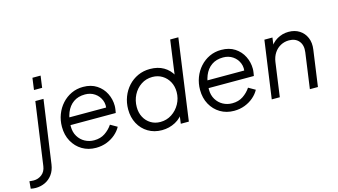

<svg xmlns="http://www.w3.org/2000/svg" viewBox="-230 -1132 3041 1727"><g transform="rotate(-15 1291.0 -268.5)"><path d="M-81 220Q-89 220 -104 218.5Q-119 217 -127 215L-121 147Q-110 148 -99.5 149Q-89 150 -81 150Q-39 150 -5.5 124Q28 98 35 48L117 -536H193L110 52Q102 107 74.5 144.5Q47 182 6.5 201Q-34 220 -81 220ZM131 -635 146 -745H222L207 -635Z M537 12Q465 12 409 -21.5Q353 -55 320.5 -114Q288 -173 288 -249Q288 -310 308.5 -364Q329 -418 366.5 -459.5Q404 -501 454 -524.5Q504 -548 564 -548Q638 -548 690 -514Q742 -480 769 -425.5Q796 -371 796 -310Q796 -294 793 -275Q790 -256 788 -245H335L340 -315H750L712 -286Q726 -339 708.5 -382.5Q691 -426 652.5 -452Q614 -478 563 -478Q499 -478 455 -447Q411 -416 388.5 -360.5Q366 -305 366 -232Q366 -179 390 -139.5Q414 -100 453 -79Q492 -58 538 -58Q597 -58 639.5 -86.5Q682 -115 710 -157L773 -121Q754 -85 719 -54.5Q684 -24 637.5 -6Q591 12 537 12Z M1151 12Q1079 12 1023 -21.5Q967 -55 935.5 -113.5Q904 -172 904 -247Q904 -309 925 -363.5Q946 -418 984 -459.5Q1022 -501 1073.5 -524.5Q1125 -548 1186 -548Q1260 -548 1313 -517Q1366 -486 1395 -432L1385 -416L1432 -757H1508L1403 0H1328L1344 -120L1366 -108Q1335 -50 1277 -19Q1219 12 1151 12ZM1156 -63Q1215 -63 1262.5 -94Q1310 -125 1338 -176Q1366 -227 1366 -286Q1366 -340 1343 -382Q1320 -424 1280 -448.5Q1240 -473 1189 -473Q1130 -473 1083.5 -442Q1037 -411 1010.5 -359.5Q984 -308 984 -247Q984 -194 1006 -152.5Q1028 -111 1067 -87Q1106 -63 1156 -63Z M1823 12Q1751 12 1695 -21.5Q1639 -55 1606.5 -114Q1574 -173 1574 -249Q1574 -310 1594.5 -364Q1615 -418 1652.5 -459.5Q1690 -501 1740 -524.5Q1790 -548 1850 -548Q1924 -548 1976 -514Q2028 -480 2055 -425.5Q2082 -371 2082 -310Q2082 -294 2079 -275Q2076 -256 2074 -245H1621L1626 -315H2036L1998 -286Q2012 -339 1994.5 -382.5Q1977 -426 1938.5 -452Q1900 -478 1849 -478Q1785 -478 1741 -447Q1697 -416 1674.5 -360.5Q1652 -305 1652 -232Q1652 -179 1676 -139.5Q1700 -100 1739 -79Q1778 -58 1824 -58Q1883 -58 1925.5 -86.5Q1968 -115 1996 -157L2059 -121Q2040 -85 2005 -54.5Q1970 -24 1923.5 -6Q1877 12 1823 12Z M2175 0 2250 -536H2325L2311 -432L2294 -438Q2320 -490 2369.5 -519Q2419 -548 2477 -548Q2535 -548 2577.5 -521Q2620 -494 2640.5 -446Q2661 -398 2652 -336L2605 0H2530L2576 -331Q2585 -396 2553 -434.5Q2521 -473 2461 -473Q2419 -473 2383.5 -454Q2348 -435 2324.5 -400Q2301 -365 2294 -317L2250 0Z"/></g></svg>

Font: Plus Jakarta Sans
Style: Italic
Weight: 400
Italic angle: -8°
Designer: Gumpita Rahayu
Foundry: Tokotype
Version: Version 2.006